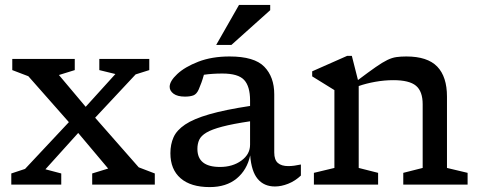

<svg xmlns="http://www.w3.org/2000/svg" viewBox="-20 -752 1950 782"><path d="M545 -70.5 610.5 -45.5V0H355.5V-45.5L420.5 -65.5L298.5 -210.5L165 -62.5L229.5 -45.5V0H26V-45.5L82 -64L260.5 -254.5L95.5 -441.5L30 -466.5V-512H284.5V-466.5L220 -446.5L329 -317L450 -450.5L384.5 -466.5V-512H588V-466.5L532.5 -449L367.5 -272.5Z M1100 7.5Q1055.5 7.5 1029.8 -23Q1004 -53.5 999 -119Q986 -59.5 943.8 -24.8Q901.5 10 834 10Q757 10 715.5 -26Q674 -62 674 -128Q674 -164 686.8 -192.8Q699.5 -221.5 734 -244.8Q768.5 -268 832.5 -286.5Q896.5 -305 998.5 -320.5V-343Q998.5 -400.5 974.2 -426.5Q950 -452.5 886 -452.5Q864 -452.5 845.5 -451.2Q827 -450 810.5 -447.5Q805.5 -429.5 800.5 -415.8Q795.5 -402 789.5 -388Q781 -368.5 767.5 -363.5Q754 -358.5 733.5 -358.5Q703 -358.5 687 -370.2Q671 -382 671 -398.5Q671 -421.5 702 -450.5Q733 -479.5 788 -500.8Q843 -522 915 -522Q1016 -522 1056.5 -480.2Q1097 -438.5 1097 -368V-131Q1097 -101 1111.8 -88.2Q1126.5 -75.5 1154 -75.5Q1165.5 -75.5 1178.5 -77.2Q1191.5 -79 1205.5 -82V-37Q1181.5 -14.5 1153.5 -3.5Q1125.5 7.5 1100 7.5ZM784 -145.5Q784 -72 876 -72Q927.5 -72 963 -97.8Q998.5 -123.5 998.5 -162.5V-258Q928 -247.5 885.2 -236.2Q842.5 -225 820.8 -212Q799 -199 791.5 -182.8Q784 -166.5 784 -145.5ZM860.5 -569 953.5 -732H1080.5V-710.5L922.5 -569Z M1622.5 -48 1701.5 -68V-327.5Q1701.5 -380 1674.2 -402.8Q1647 -425.5 1582 -425.5Q1546 -425.5 1508.2 -418.8Q1470.5 -412 1441 -401.5V-68L1520 -48V0H1258.5V-48L1342 -68V-385L1251.5 -441V-461.5L1394 -524.5H1413L1438 -426Q1482.5 -459.5 1510.5 -479Q1538.5 -498.5 1557.8 -507.8Q1577 -517 1594.5 -519.5Q1612 -522 1635 -522Q1721 -522 1760.8 -480.8Q1800.5 -439.5 1800.5 -358.5V-68L1884.5 -48V0H1622.5Z"/></svg>

Font: Newsreader 6pt
Style: Regular
Weight: 400
Designer: Hugues Gentile
Foundry: Production Type
Version: Version 1.003; ttfautohint (v1.8.3)